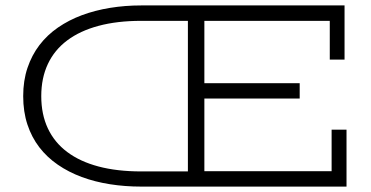

<svg xmlns="http://www.w3.org/2000/svg" viewBox="-20 -691 1373 711"><path d="M1201.2 -470.2V-613.8H736.8V-382.8H1089.8V-326.2H736.8V-57.1H1208V-210.9H1263.2V0H502.9Q442.9 0 387 -8.8Q331.1 -17.6 282.5 -35.6Q233.9 -53.7 194.1 -81.1Q154.3 -108.4 125.7 -145.5Q97.2 -182.6 81.5 -230Q65.9 -277.3 65.9 -335Q65.9 -392.6 81.8 -439.7Q97.7 -486.8 126.2 -524.2Q154.8 -561.5 194.8 -589.1Q234.9 -616.7 283.4 -634.8Q332 -652.8 387.7 -661.9Q443.4 -670.9 502.9 -670.9H1255.9V-470.2ZM132.8 -335Q132.8 -267.6 157.2 -215.6Q181.6 -163.6 228.8 -128.2Q275.9 -92.8 344.7 -74.5Q413.6 -56.2 502.9 -56.2H675.8V-613.8H502.9Q413.6 -613.8 344.7 -595.2Q275.9 -576.7 228.8 -541.3Q181.6 -505.9 157.2 -453.9Q132.8 -401.9 132.8 -335Z"/></svg>

Font: Stint Ultra Expanded
Style: Regular
Weight: 400
Width: 7
Designer: Astigmatic (AOETI)
Foundry: Astigmatic (AOETI)
Version: Version 1.000